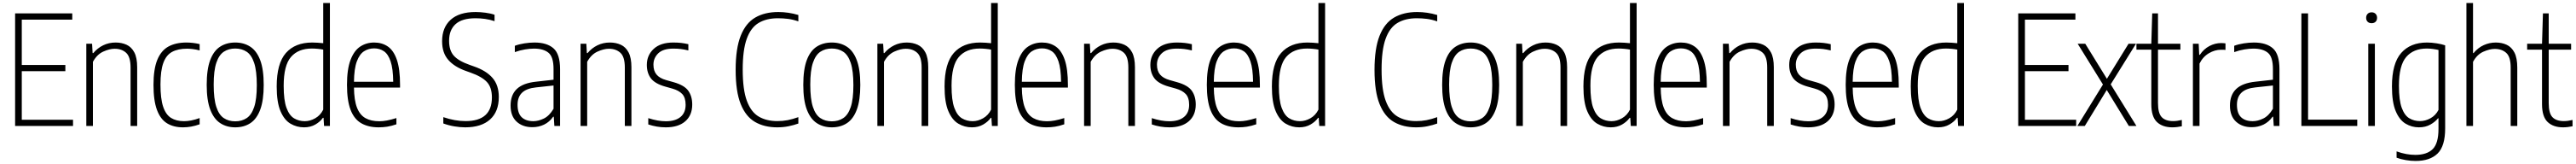

<svg xmlns="http://www.w3.org/2000/svg" viewBox="-20 -828 16968 1078"><path d="M79.5 0V-740H456V-699H123.5V-401H410.5V-360H123.5V-41H461V0Z M548.5 0V-540.5H586.5L590 -479H594.5Q622 -512 659.5 -530.2Q697 -548.5 741.5 -548.5Q781.5 -548.5 813.8 -533.8Q846 -519 864.8 -483.5Q883.5 -448 883.5 -386V0H840V-384Q840 -454 811 -480.8Q782 -507.5 735 -507.5Q701.5 -507.5 660 -488.8Q618.5 -470 592 -421.5V0Z M1185.5 9Q1123 9 1079.8 -17.8Q1036.5 -44.5 1013.8 -105.8Q991 -167 991 -270Q991 -373.5 1016 -434.5Q1041 -495.5 1089.2 -522Q1137.5 -548.5 1208 -548.5Q1228 -548.5 1250.5 -546Q1273 -543.5 1295 -538V-496.5Q1271 -503 1248.8 -505.5Q1226.5 -508 1212.5 -508Q1153 -508 1114 -487.2Q1075 -466.5 1056 -415Q1037 -363.5 1037 -272.5Q1037 -179.5 1054.5 -127Q1072 -74.5 1106.5 -53Q1141 -31.5 1192 -31.5Q1213.5 -31.5 1239 -36.2Q1264.5 -41 1295 -52V-11Q1266 -0.5 1239 4.2Q1212 9 1185.5 9Z M1529.5 9Q1473 9 1430.8 -18.5Q1388.5 -46 1365 -107.2Q1341.5 -168.5 1341.5 -270Q1341.5 -372 1364.5 -433Q1387.5 -494 1429.8 -521.2Q1472 -548.5 1529.5 -548.5Q1586 -548.5 1628.2 -521.2Q1670.5 -494 1693.8 -433Q1717 -372 1717 -270Q1717 -168.5 1694 -107.2Q1671 -46 1629 -18.5Q1587 9 1529.5 9ZM1529.5 -30.5Q1572.5 -30.5 1604.5 -51.5Q1636.5 -72.5 1654 -124.2Q1671.5 -176 1671.5 -268Q1671.5 -362 1654 -414.5Q1636.5 -467 1604.5 -488Q1572.5 -509 1529.5 -509Q1486 -509 1454.2 -488Q1422.5 -467 1405 -415.5Q1387.5 -364 1387.5 -272Q1387.5 -178 1404.8 -125.5Q1422 -73 1454 -51.8Q1486 -30.5 1529.5 -30.5Z M1982.5 9Q1934.5 9 1893.5 -15Q1852.5 -39 1827.5 -97.5Q1802.5 -156 1802.5 -259.5Q1802.5 -411 1863.2 -479.8Q1924 -548.5 2036.5 -548.5Q2053.5 -548.5 2072.8 -547.2Q2092 -546 2109 -544V-808H2153V0H2114.5L2111 -53.5H2107Q2089 -28 2057 -9.5Q2025 9 1982.5 9ZM1987.5 -31.5Q2022.5 -31.5 2056.5 -50.8Q2090.5 -70 2109 -107.5V-502Q2094.5 -505 2073.2 -507Q2052 -509 2034.5 -509Q1944.5 -509 1896.5 -453.5Q1848.5 -398 1848.5 -264Q1848.5 -169 1867 -119Q1885.5 -69 1917 -50.2Q1948.5 -31.5 1987.5 -31.5Z M2474.5 9Q2406.5 9 2359.8 -17.8Q2313 -44.5 2289.2 -105.8Q2265.5 -167 2265.5 -270.5Q2265.5 -373 2288.8 -434Q2312 -495 2352.5 -521.8Q2393 -548.5 2444.5 -548.5Q2496.5 -548.5 2534.8 -522.2Q2573 -496 2594 -435Q2615 -374 2615 -270V-252.5H2311.5Q2312.5 -168.5 2331.5 -120.2Q2350.5 -72 2387.2 -51.5Q2424 -31 2478 -31Q2501.5 -31 2528.5 -36Q2555.5 -41 2591 -52V-11Q2558 0.5 2529.8 4.8Q2501.5 9 2474.5 9ZM2444.5 -510Q2407.5 -510 2378 -491.2Q2348.5 -472.5 2330.5 -424.8Q2312.5 -377 2311.5 -290.5H2570Q2569 -377 2552.8 -424.8Q2536.5 -472.5 2508.8 -491.2Q2481 -510 2444.5 -510Z M3044 9Q3011.5 9 2973.5 2.8Q2935.5 -3.5 2900 -16.5V-58Q2976.5 -32 3046.5 -32Q3220 -32 3220 -187.5Q3220 -253.5 3187 -289Q3154 -324.5 3078.5 -351L3050.5 -361Q2974 -387.5 2933 -434Q2892 -480.5 2892 -557Q2892 -647 2948.2 -698Q3004.5 -749 3112.5 -749Q3142.5 -749 3177.2 -744.5Q3212 -740 3237.5 -731V-689Q3205.5 -699.5 3174.5 -703.8Q3143.5 -708 3111.5 -708Q3023.5 -708 2980.8 -669.5Q2938 -631 2938 -560Q2938 -496.5 2969.2 -461.8Q3000.5 -427 3073.5 -401.5L3101.5 -391.5Q3182 -364 3223.8 -316.2Q3265.5 -268.5 3265.5 -190.5Q3265.5 -94.5 3208 -42.8Q3150.5 9 3044 9Z M3486 8Q3422.5 8 3382.8 -28.5Q3343 -65 3343 -134Q3343 -204 3384 -243Q3425 -282 3510 -291L3626 -304V-375Q3626 -454 3592.8 -481.2Q3559.5 -508.5 3497 -508.5Q3470.5 -508.5 3437.5 -503Q3404.5 -497.5 3371 -485.5V-527Q3398.5 -537.5 3434 -543Q3469.5 -548.5 3500.5 -548.5Q3582 -548.5 3625.5 -510.5Q3669 -472.5 3669 -373.5V0H3631.5L3627.5 -60.5H3623.5Q3599 -26 3563.8 -9Q3528.5 8 3486 8ZM3389 -139.5Q3389 -83.5 3416.2 -57.5Q3443.5 -31.5 3493 -31.5Q3526 -31.5 3562 -48.8Q3598 -66 3626 -113V-266L3510.5 -253.5Q3448 -247 3418.5 -218.5Q3389 -190 3389 -139.5Z M3804 0V-540.5H3842L3845.5 -479H3850Q3877.5 -512 3915 -530.2Q3952.5 -548.5 3997 -548.5Q4037 -548.5 4069.2 -533.8Q4101.5 -519 4120.2 -483.5Q4139 -448 4139 -386V0H4095.5V-384Q4095.5 -454 4066.5 -480.8Q4037.5 -507.5 3990.5 -507.5Q3957 -507.5 3915.5 -488.8Q3874 -470 3847.5 -421.5V0Z M4365.5 9Q4335 9 4306 4Q4277 -1 4250 -10V-51.5Q4313.5 -31 4365.5 -31Q4428 -31 4462 -59Q4496 -87 4496 -139Q4496 -186 4473.8 -209.8Q4451.5 -233.5 4409 -245.5L4361 -259Q4294 -278 4267.2 -313.2Q4240.5 -348.5 4240.5 -401.5Q4240.5 -465 4285.8 -506.8Q4331 -548.5 4415 -548.5Q4443.5 -548.5 4467.2 -545.8Q4491 -543 4514 -537.5V-496.5Q4487 -503 4464.2 -505.8Q4441.5 -508.5 4415.5 -508.5Q4348 -508.5 4316 -477.8Q4284 -447 4284 -403Q4284 -362 4304.5 -337.8Q4325 -313.5 4368 -301.5L4416 -288Q4487.5 -268 4513.5 -231.5Q4539.5 -195 4539.5 -141Q4539.5 -70.5 4493.8 -30.8Q4448 9 4365.5 9Z M5099 9Q5015 9 4953.8 -26Q4892.5 -61 4859 -143.5Q4825.5 -226 4825.5 -369Q4825.5 -509.5 4858.8 -593Q4892 -676.5 4954.8 -712.8Q5017.5 -749 5106.5 -749Q5172.5 -749 5238.5 -729.5V-687.5Q5202 -700 5169.8 -704Q5137.5 -708 5103.5 -708Q5029 -708 4977.2 -677.5Q4925.5 -647 4898.8 -573.5Q4872 -500 4872 -371Q4872 -238.5 4899.5 -164.8Q4927 -91 4978 -61.5Q5029 -32 5100 -32Q5135.5 -32 5168 -38.2Q5200.5 -44.5 5238.5 -58V-16Q5209.5 -5.5 5174.2 1.8Q5139 9 5099 9Z M5459 9Q5402.5 9 5360.2 -18.5Q5318 -46 5294.5 -107.2Q5271 -168.5 5271 -270Q5271 -372 5294 -433Q5317 -494 5359.2 -521.2Q5401.5 -548.5 5459 -548.5Q5515.5 -548.5 5557.8 -521.2Q5600 -494 5623.2 -433Q5646.5 -372 5646.5 -270Q5646.5 -168.5 5623.5 -107.2Q5600.5 -46 5558.5 -18.5Q5516.5 9 5459 9ZM5459 -30.5Q5502 -30.5 5534 -51.5Q5566 -72.5 5583.5 -124.2Q5601 -176 5601 -268Q5601 -362 5583.5 -414.5Q5566 -467 5534 -488Q5502 -509 5459 -509Q5415.5 -509 5383.8 -488Q5352 -467 5334.5 -415.5Q5317 -364 5317 -272Q5317 -178 5334.2 -125.5Q5351.5 -73 5383.5 -51.8Q5415.5 -30.5 5459 -30.5Z M5759 0V-540.5H5797L5800.5 -479H5805Q5832.5 -512 5870 -530.2Q5907.5 -548.5 5952 -548.5Q5992 -548.5 6024.2 -533.8Q6056.5 -519 6075.2 -483.5Q6094 -448 6094 -386V0H6050.5V-384Q6050.5 -454 6021.5 -480.8Q5992.5 -507.5 5945.5 -507.5Q5912 -507.5 5870.5 -488.8Q5829 -470 5802.5 -421.5V0Z M6381.5 9Q6333.5 9 6292.5 -15Q6251.5 -39 6226.5 -97.5Q6201.5 -156 6201.5 -259.5Q6201.5 -411 6262.2 -479.8Q6323 -548.5 6435.5 -548.5Q6452.5 -548.5 6471.8 -547.2Q6491 -546 6508 -544V-808H6552V0H6513.5L6510 -53.5H6506Q6488 -28 6456 -9.5Q6424 9 6381.5 9ZM6386.5 -31.5Q6421.5 -31.5 6455.5 -50.8Q6489.5 -70 6508 -107.5V-502Q6493.5 -505 6472.2 -507Q6451 -509 6433.5 -509Q6343.5 -509 6295.5 -453.5Q6247.5 -398 6247.5 -264Q6247.5 -169 6266 -119Q6284.5 -69 6316 -50.2Q6347.5 -31.5 6386.5 -31.5Z M6873.5 9Q6805.5 9 6758.8 -17.8Q6712 -44.5 6688.2 -105.8Q6664.5 -167 6664.5 -270.5Q6664.5 -373 6687.8 -434Q6711 -495 6751.5 -521.8Q6792 -548.5 6843.5 -548.5Q6895.5 -548.5 6933.8 -522.2Q6972 -496 6993 -435Q7014 -374 7014 -270V-252.5H6710.5Q6711.5 -168.5 6730.5 -120.2Q6749.5 -72 6786.2 -51.5Q6823 -31 6877 -31Q6900.5 -31 6927.5 -36Q6954.5 -41 6990 -52V-11Q6957 0.5 6928.8 4.8Q6900.5 9 6873.5 9ZM6843.5 -510Q6806.5 -510 6777 -491.2Q6747.5 -472.5 6729.5 -424.8Q6711.5 -377 6710.5 -290.5H6969Q6968 -377 6951.8 -424.8Q6935.5 -472.5 6907.8 -491.2Q6880 -510 6843.5 -510Z M7120.5 0V-540.5H7158.5L7162 -479H7166.5Q7194 -512 7231.5 -530.2Q7269 -548.5 7313.5 -548.5Q7353.5 -548.5 7385.8 -533.8Q7418 -519 7436.8 -483.5Q7455.5 -448 7455.5 -386V0H7412V-384Q7412 -454 7383 -480.8Q7354 -507.5 7307 -507.5Q7273.5 -507.5 7232 -488.8Q7190.5 -470 7164 -421.5V0Z M7682 9Q7651.5 9 7622.5 4Q7593.5 -1 7566.5 -10V-51.5Q7630 -31 7682 -31Q7744.5 -31 7778.5 -59Q7812.5 -87 7812.5 -139Q7812.5 -186 7790.2 -209.8Q7768 -233.5 7725.5 -245.5L7677.5 -259Q7610.5 -278 7583.8 -313.2Q7557 -348.5 7557 -401.5Q7557 -465 7602.2 -506.8Q7647.5 -548.5 7731.5 -548.5Q7760 -548.5 7783.8 -545.8Q7807.5 -543 7830.5 -537.5V-496.5Q7803.5 -503 7780.8 -505.8Q7758 -508.5 7732 -508.5Q7664.5 -508.5 7632.5 -477.8Q7600.5 -447 7600.5 -403Q7600.5 -362 7621 -337.8Q7641.5 -313.5 7684.5 -301.5L7732.5 -288Q7804 -268 7830 -231.5Q7856 -195 7856 -141Q7856 -70.5 7810.2 -30.8Q7764.5 9 7682 9Z M8138 9Q8070 9 8023.2 -17.8Q7976.5 -44.5 7952.8 -105.8Q7929 -167 7929 -270.5Q7929 -373 7952.2 -434Q7975.5 -495 8016 -521.8Q8056.5 -548.5 8108 -548.5Q8160 -548.5 8198.2 -522.2Q8236.5 -496 8257.5 -435Q8278.5 -374 8278.5 -270V-252.5H7975Q7976 -168.5 7995 -120.2Q8014 -72 8050.8 -51.5Q8087.5 -31 8141.5 -31Q8165 -31 8192 -36Q8219 -41 8254.5 -52V-11Q8221.5 0.5 8193.2 4.8Q8165 9 8138 9ZM8108 -510Q8071 -510 8041.5 -491.2Q8012 -472.5 7994 -424.8Q7976 -377 7975 -290.5H8233.5Q8232.5 -377 8216.2 -424.8Q8200 -472.5 8172.2 -491.2Q8144.5 -510 8108 -510Z M8537.5 9Q8489.5 9 8448.5 -15Q8407.5 -39 8382.5 -97.5Q8357.5 -156 8357.5 -259.5Q8357.5 -411 8418.2 -479.8Q8479 -548.5 8591.5 -548.5Q8608.5 -548.5 8627.8 -547.2Q8647 -546 8664 -544V-808H8708V0H8669.5L8666 -53.5H8662Q8644 -28 8612 -9.5Q8580 9 8537.5 9ZM8542.5 -31.5Q8577.5 -31.5 8611.5 -50.8Q8645.5 -70 8664 -107.5V-502Q8649.5 -505 8628.2 -507Q8607 -509 8589.5 -509Q8499.5 -509 8451.5 -453.5Q8403.5 -398 8403.5 -264Q8403.5 -169 8422 -119Q8440.5 -69 8472 -50.2Q8503.5 -31.5 8542.5 -31.5Z M9307 9Q9223 9 9161.8 -26Q9100.5 -61 9067 -143.5Q9033.5 -226 9033.5 -369Q9033.5 -509.5 9066.8 -593Q9100 -676.5 9162.8 -712.8Q9225.5 -749 9314.5 -749Q9380.5 -749 9446.5 -729.5V-687.5Q9410 -700 9377.8 -704Q9345.5 -708 9311.5 -708Q9237 -708 9185.2 -677.5Q9133.5 -647 9106.8 -573.5Q9080 -500 9080 -371Q9080 -238.5 9107.5 -164.8Q9135 -91 9186 -61.5Q9237 -32 9308 -32Q9343.5 -32 9376 -38.2Q9408.5 -44.5 9446.5 -58V-16Q9417.5 -5.5 9382.2 1.8Q9347 9 9307 9Z M9667 9Q9610.5 9 9568.2 -18.5Q9526 -46 9502.5 -107.2Q9479 -168.5 9479 -270Q9479 -372 9502 -433Q9525 -494 9567.2 -521.2Q9609.5 -548.5 9667 -548.5Q9723.5 -548.5 9765.8 -521.2Q9808 -494 9831.2 -433Q9854.5 -372 9854.5 -270Q9854.5 -168.5 9831.5 -107.2Q9808.5 -46 9766.5 -18.5Q9724.5 9 9667 9ZM9667 -30.5Q9710 -30.5 9742 -51.5Q9774 -72.5 9791.5 -124.2Q9809 -176 9809 -268Q9809 -362 9791.5 -414.5Q9774 -467 9742 -488Q9710 -509 9667 -509Q9623.5 -509 9591.8 -488Q9560 -467 9542.5 -415.5Q9525 -364 9525 -272Q9525 -178 9542.2 -125.5Q9559.5 -73 9591.5 -51.8Q9623.5 -30.5 9667 -30.5Z M9967 0V-540.5H10005L10008.5 -479H10013Q10040.5 -512 10078 -530.2Q10115.5 -548.5 10160 -548.5Q10200 -548.5 10232.2 -533.8Q10264.5 -519 10283.2 -483.5Q10302 -448 10302 -386V0H10258.5V-384Q10258.5 -454 10229.5 -480.8Q10200.5 -507.5 10153.5 -507.5Q10120 -507.5 10078.5 -488.8Q10037 -470 10010.5 -421.5V0Z M10589.5 9Q10541.5 9 10500.5 -15Q10459.5 -39 10434.5 -97.5Q10409.5 -156 10409.5 -259.5Q10409.5 -411 10470.2 -479.8Q10531 -548.5 10643.5 -548.5Q10660.5 -548.5 10679.8 -547.2Q10699 -546 10716 -544V-808H10760V0H10721.5L10718 -53.5H10714Q10696 -28 10664 -9.5Q10632 9 10589.5 9ZM10594.5 -31.5Q10629.5 -31.5 10663.5 -50.8Q10697.5 -70 10716 -107.5V-502Q10701.5 -505 10680.2 -507Q10659 -509 10641.5 -509Q10551.5 -509 10503.5 -453.5Q10455.5 -398 10455.5 -264Q10455.5 -169 10474 -119Q10492.5 -69 10524 -50.2Q10555.5 -31.5 10594.5 -31.5Z M11081.5 9Q11013.5 9 10966.8 -17.8Q10920 -44.5 10896.2 -105.8Q10872.5 -167 10872.5 -270.5Q10872.5 -373 10895.8 -434Q10919 -495 10959.5 -521.8Q11000 -548.5 11051.5 -548.5Q11103.5 -548.5 11141.8 -522.2Q11180 -496 11201 -435Q11222 -374 11222 -270V-252.5H10918.5Q10919.5 -168.5 10938.5 -120.2Q10957.5 -72 10994.2 -51.5Q11031 -31 11085 -31Q11108.5 -31 11135.5 -36Q11162.5 -41 11198 -52V-11Q11165 0.5 11136.8 4.8Q11108.5 9 11081.5 9ZM11051.5 -510Q11014.5 -510 10985 -491.2Q10955.5 -472.5 10937.5 -424.8Q10919.5 -377 10918.5 -290.5H11177Q11176 -377 11159.8 -424.8Q11143.5 -472.5 11115.8 -491.2Q11088 -510 11051.5 -510Z M11328.5 0V-540.5H11366.5L11370 -479H11374.5Q11402 -512 11439.5 -530.2Q11477 -548.5 11521.5 -548.5Q11561.5 -548.5 11593.8 -533.8Q11626 -519 11644.8 -483.5Q11663.5 -448 11663.5 -386V0H11620V-384Q11620 -454 11591 -480.8Q11562 -507.5 11515 -507.5Q11481.5 -507.5 11440 -488.8Q11398.5 -470 11372 -421.5V0Z M11890 9Q11859.5 9 11830.5 4Q11801.5 -1 11774.5 -10V-51.5Q11838 -31 11890 -31Q11952.5 -31 11986.5 -59Q12020.5 -87 12020.5 -139Q12020.5 -186 11998.2 -209.8Q11976 -233.5 11933.5 -245.5L11885.5 -259Q11818.5 -278 11791.8 -313.2Q11765 -348.5 11765 -401.5Q11765 -465 11810.2 -506.8Q11855.5 -548.5 11939.5 -548.5Q11968 -548.5 11991.8 -545.8Q12015.5 -543 12038.5 -537.5V-496.5Q12011.5 -503 11988.8 -505.8Q11966 -508.5 11940 -508.5Q11872.5 -508.5 11840.5 -477.8Q11808.5 -447 11808.5 -403Q11808.5 -362 11829 -337.8Q11849.5 -313.5 11892.5 -301.5L11940.5 -288Q12012 -268 12038 -231.5Q12064 -195 12064 -141Q12064 -70.5 12018.2 -30.8Q11972.5 9 11890 9Z M12346 9Q12278 9 12231.2 -17.8Q12184.5 -44.5 12160.8 -105.8Q12137 -167 12137 -270.5Q12137 -373 12160.2 -434Q12183.5 -495 12224 -521.8Q12264.5 -548.5 12316 -548.5Q12368 -548.5 12406.2 -522.2Q12444.5 -496 12465.5 -435Q12486.5 -374 12486.5 -270V-252.5H12183Q12184 -168.5 12203 -120.2Q12222 -72 12258.8 -51.5Q12295.5 -31 12349.5 -31Q12373 -31 12400 -36Q12427 -41 12462.5 -52V-11Q12429.5 0.5 12401.2 4.8Q12373 9 12346 9ZM12316 -510Q12279 -510 12249.5 -491.2Q12220 -472.5 12202 -424.8Q12184 -377 12183 -290.5H12441.5Q12440.5 -377 12424.2 -424.8Q12408 -472.5 12380.2 -491.2Q12352.5 -510 12316 -510Z M12745.5 9Q12697.5 9 12656.5 -15Q12615.5 -39 12590.5 -97.5Q12565.5 -156 12565.5 -259.5Q12565.5 -411 12626.2 -479.8Q12687 -548.5 12799.5 -548.5Q12816.5 -548.5 12835.8 -547.2Q12855 -546 12872 -544V-808H12916V0H12877.5L12874 -53.5H12870Q12852 -28 12820 -9.5Q12788 9 12745.5 9ZM12750.5 -31.5Q12785.5 -31.5 12819.5 -50.8Q12853.5 -70 12872 -107.5V-502Q12857.5 -505 12836.2 -507Q12815 -509 12797.5 -509Q12707.5 -509 12659.5 -453.5Q12611.5 -398 12611.5 -264Q12611.5 -169 12630 -119Q12648.5 -69 12680 -50.2Q12711.5 -31.5 12750.5 -31.5Z M13273.5 0V-740H13650V-699H13317.5V-401H13604.5V-360H13317.5V-41H13655V0Z M13663 0 13831.5 -272.5 13665 -540.5H13715L13857.5 -310L14000 -540.5H14049L13882.5 -273.5L14052 0H14002L13856.5 -236.5L13712 0Z M14288.5 9Q14224 9 14187 -26Q14150 -61 14150 -143.5V-501.5H14052V-540.5H14150L14156 -740H14194V-540.5H14341.5V-501.5H14194V-150.5Q14194 -83.5 14218.8 -57.8Q14243.5 -32 14294 -32Q14319 -32 14351 -39.5V2Q14337 5 14320.2 7Q14303.5 9 14288.5 9Z M14424 0V-540.5H14462L14465.5 -467.5H14469.5Q14495.5 -506 14532.8 -525.5Q14570 -545 14610.5 -545Q14619.5 -545 14626.5 -544.2Q14633.5 -543.5 14638.5 -543V-500Q14630.5 -501 14624.2 -501Q14618 -501 14609 -501Q14568 -501 14528.8 -477.8Q14489.5 -454.5 14467.5 -410V0Z M14811 8Q14747.5 8 14707.8 -28.5Q14668 -65 14668 -134Q14668 -204 14709 -243Q14750 -282 14835 -291L14951 -304V-375Q14951 -454 14917.8 -481.2Q14884.5 -508.5 14822 -508.5Q14795.5 -508.5 14762.5 -503Q14729.5 -497.5 14696 -485.5V-527Q14723.5 -537.5 14759 -543Q14794.5 -548.5 14825.5 -548.5Q14907 -548.5 14950.5 -510.5Q14994 -472.5 14994 -373.5V0H14956.5L14952.5 -60.5H14948.5Q14924 -26 14888.8 -9Q14853.5 8 14811 8ZM14714 -139.5Q14714 -83.5 14741.2 -57.5Q14768.5 -31.5 14818 -31.5Q14851 -31.5 14887 -48.8Q14923 -66 14951 -113V-266L14835.5 -253.5Q14773 -247 14743.5 -218.5Q14714 -190 14714 -139.5Z M15138.5 0V-740H15182.5V-41.5H15506.5V0Z M15579 0V-540.5H15622.5V0ZM15601 -675.5Q15584.5 -675.5 15574.8 -685Q15565 -694.5 15565 -711Q15565 -727 15574.8 -737Q15584.5 -747 15601 -747Q15617.5 -747 15627.2 -737Q15637 -727 15637 -711Q15637 -694.5 15627.2 -685Q15617.5 -675.5 15601 -675.5Z M15890 230Q15859.5 230 15825.8 224.2Q15792 218.5 15765.5 208.5V167Q15799 179 15829.5 184.5Q15860 190 15889 190Q15964.5 190 16003 152.5Q16041.5 115 16041.5 19.5V-50.5H16038.5Q16020.5 -27.5 15988.2 -9.2Q15956 9 15912.5 9Q15865.5 9 15825 -15Q15784.5 -39 15759.8 -97.5Q15735 -156 15735 -259.5Q15735 -411 15795.8 -479.8Q15856.5 -548.5 15966 -548.5Q15996 -548.5 16029.5 -543.2Q16063 -538 16085.5 -530V15.5Q16085.5 132.5 16035.5 181.2Q15985.5 230 15890 230ZM15919.5 -32Q15955 -32 15989 -50.8Q16023 -69.5 16041.5 -105.5V-499.5Q16027 -503 16005.8 -506Q15984.5 -509 15965 -509Q15877 -509 15829 -453.5Q15781 -398 15781 -264Q15781 -169.5 15799.5 -119.2Q15818 -69 15849.5 -50.5Q15881 -32 15919.5 -32Z M16225.5 0V-808H16269V-479H16272.5Q16302 -514.5 16339.8 -531.5Q16377.5 -548.5 16419 -548.5Q16459 -548.5 16491 -533.5Q16523 -518.5 16541.8 -482.5Q16560.5 -446.5 16560.5 -383V0H16517V-384Q16517 -454 16488 -480.2Q16459 -506.5 16412 -506.5Q16379 -506.5 16337.2 -488.2Q16295.5 -470 16269 -421.5V0Z M16862 9Q16797.5 9 16760.5 -26Q16723.5 -61 16723.5 -143.5V-501.5H16625.5V-540.5H16723.5L16729.5 -740H16767.5V-540.5H16915V-501.5H16767.5V-150.5Q16767.5 -83.5 16792.2 -57.8Q16817 -32 16867.5 -32Q16892.5 -32 16924.5 -39.5V2Q16910.5 5 16893.8 7Q16877 9 16862 9Z"/></svg>

Font: Encode Sans Condensed Condensed ExtraLight
Style: Regular
Weight: 200
Width: 3
Designer: Multiple Designers
Foundry: Impallari Type
Version: Version 3.000; ttfautohint (v1.8.3) -l 8 -r 50 -G 200 -x 14 